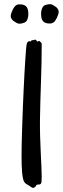

<svg xmlns="http://www.w3.org/2000/svg" viewBox="-20 -892 300 917"><path d="M179.2 -682.1Q179.2 -593.8 175.8 -502.7Q172.4 -411.6 170.9 -321.8Q170.4 -280.8 171.6 -240.5Q172.9 -200.2 174.6 -163.8Q176.3 -127.4 177.7 -97.4Q179.2 -67.4 179.2 -46.9Q179.2 -32.7 178.2 -24.2Q177.2 -15.6 174.8 -14.2Q172.4 -11.7 170.4 -11.2Q168.5 -10.7 166.5 -10.7Q164.6 -10.7 162.4 -11Q160.2 -11.2 157.2 -9.8Q153.8 -8.3 152.8 -6.6Q151.9 -4.9 150.9 -2.9Q149.9 -1 147.9 1Q146 2.9 141.1 4.9Q134.8 6.3 129.2 1.7Q123.5 -2.9 118.2 -5.9Q109.9 -10.7 104.7 -13.9Q99.6 -17.1 95.2 -23.9Q91.8 -29.8 89.4 -41.7Q86.9 -53.7 85.4 -70.1Q84 -86.4 83.5 -106.4Q83 -126.5 83 -147.9Q83 -172.4 83.5 -197Q84 -221.7 84.7 -244.1Q85.4 -266.6 85.9 -284.7Q86.4 -302.7 86.9 -314Q87.9 -349.1 89.6 -387.7Q91.3 -426.3 93 -464.6Q94.7 -502.9 96.7 -538.6Q98.6 -574.2 100.6 -603.8Q102.5 -633.3 104.2 -654.1Q106 -674.8 107.9 -683.1Q110.8 -693.4 118.2 -694.8Q121.6 -696.3 123.8 -694.3Q126 -692.4 128.9 -696.8Q129.9 -699.2 131.8 -699.7Q133.8 -700.2 135.7 -700.2Q137.7 -700.2 139.6 -700.2Q141.6 -700.2 143.1 -701.2Q146 -704.1 149.2 -702.4Q152.3 -700.7 153.8 -699.2Q155.3 -695.8 157.7 -694.1Q160.2 -692.4 163.1 -694.8Q164.6 -696.3 167.2 -696.3Q169.9 -696.3 170.9 -693.8Q172.4 -691.4 175.8 -689Q179.2 -686.5 179.2 -682.1ZM115.2 -830.1Q115.7 -824.2 115 -817.1Q114.3 -810.1 112.1 -803.2Q109.9 -796.4 106.2 -791.3Q102.5 -786.1 97.2 -784.2Q83.5 -778.8 74.2 -778.8Q66.9 -778.8 61.3 -781.5Q55.7 -784.2 50.3 -788.1Q42 -792.5 36.6 -800Q31.2 -807.6 31.2 -814.9Q31.2 -820.8 33.7 -828.6Q36.1 -836.4 40 -844.2Q43.9 -852.1 48.6 -858.4Q53.2 -864.7 57.6 -867.2Q64.5 -871.1 68.4 -871.1Q72.3 -871.1 76.2 -871.1Q94.7 -871.1 104.5 -861.8Q114.3 -852.5 115.2 -830.1ZM176.3 -820.8Q175.8 -826.7 176.5 -833.7Q177.2 -840.8 179.4 -847.7Q181.6 -854.5 185.3 -859.9Q189 -865.2 194.3 -867.2Q201.2 -869.6 207 -870.8Q212.9 -872.1 217.3 -872.1Q225.1 -872.1 230.5 -869.4Q235.8 -866.7 241.2 -862.8Q249.5 -858.4 254.9 -851.1Q260.3 -843.8 260.3 -835.9Q260.3 -830.1 257.8 -822.3Q255.4 -814.5 251.5 -806.6Q247.6 -798.8 243.2 -792.5Q238.8 -786.1 234.4 -784.2Q227.5 -780.3 223.4 -780Q219.2 -779.8 215.3 -779.8Q197.3 -779.8 187.3 -789.1Q177.2 -798.3 176.3 -820.8Z"/></svg>

Font: Oregano
Style: Regular
Weight: 400
Version: Version 1.000